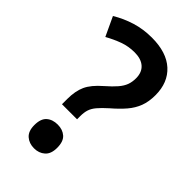

<svg xmlns="http://www.w3.org/2000/svg" viewBox="-227 -793 874 874"><g transform="rotate(45 210.0 -356.0)"><path d="M127 -254Q127 -305 143 -340Q159 -375 203 -413Q234 -440 251 -460Q268 -480 275 -499Q282 -518 282 -542Q282 -580 259 -600.5Q236 -621 194 -621Q155 -621 120.5 -608.5Q86 -596 50 -576L7 -668Q50 -694 98.5 -709Q147 -724 202 -724Q297 -724 348 -677.5Q399 -631 399 -550Q399 -508 387 -476.5Q375 -445 351.5 -417.5Q328 -390 293 -360Q265 -335 250 -317Q235 -299 229.5 -281.5Q224 -264 224 -241V-220H127ZM105 -64Q105 -105 125.5 -123Q146 -141 179 -141Q211 -141 231.5 -123Q252 -105 252 -64Q252 -25 231 -6.5Q210 12 179 12Q147 12 126 -6.5Q105 -25 105 -64Z"/></g></svg>

Font: Noto Sans Hebrew SemiCondensed SemiBold
Style: Regular
Weight: 600
Width: 4
Designer: Monotype Design Team
Foundry: Monotype Imaging Inc.
Version: Version 2.004; ttfautohint (v1.8.4.7-5d5b)